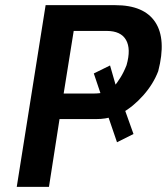

<svg xmlns="http://www.w3.org/2000/svg" viewBox="-20 -725 649 745"><path d="M45 0 157 -705H427Q539 -705 582.5 -639Q626 -573 594 -449Q575 -399 536 -355Q497 -311 452 -286L463 -303L498 -205L434 -173L395 -287L419 -273Q404 -268 388 -265.5Q372 -263 354 -263H211L170 0ZM227 -362H340Q355 -362 367.5 -363.5Q380 -365 392 -369L375 -348L344 -440L407 -471L432 -384L421 -387Q434 -403 447 -423.5Q460 -444 471 -472Q489 -535 469 -570Q449 -605 394 -605H266Z"/></svg>

Font: Nunito Sans 7pt Condensed
Style: Bold Italic
Weight: 700
Width: 3
Italic angle: -9°
Designer: Vernon Adams
Foundry: Vernon Adams
Version: Version 3.101;gftools[0.9.27]